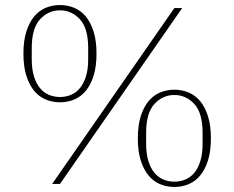

<svg xmlns="http://www.w3.org/2000/svg" viewBox="-20 -730 930 762"><path d="M218 -345Q241 -345 261.5 -353.5Q282 -362 297 -380Q312 -398 321 -426.5Q330 -455 330 -495V-539Q330 -618 297 -653.5Q264 -689 218 -689Q172 -689 139 -653.5Q106 -618 106 -539V-495Q106 -455 115 -426.5Q124 -398 139 -380Q154 -362 174.5 -353.5Q195 -345 218 -345ZM672 -9Q695 -9 715.5 -17.5Q736 -26 751 -44Q766 -62 775 -90.5Q784 -119 784 -159V-203Q784 -282 751 -317.5Q718 -353 672 -353Q626 -353 593 -317.5Q560 -282 560 -203V-159Q560 -119 569 -90.5Q578 -62 593 -44Q608 -26 628.5 -17.5Q649 -9 672 -9ZM218 -324Q188 -324 161.5 -335Q135 -346 115.5 -369.5Q96 -393 84.5 -429.5Q73 -466 73 -517Q73 -568 84.5 -604.5Q96 -641 115.5 -664.5Q135 -688 161.5 -699Q188 -710 218 -710Q248 -710 274.5 -699Q301 -688 320.5 -664.5Q340 -641 351.5 -604.5Q363 -568 363 -517Q363 -466 351.5 -429.5Q340 -393 320.5 -369.5Q301 -346 274.5 -335Q248 -324 218 -324ZM672 12Q642 12 615.5 1Q589 -10 569.5 -33.5Q550 -57 538.5 -93.5Q527 -130 527 -181Q527 -232 538.5 -268.5Q550 -305 569.5 -328.5Q589 -352 615.5 -363Q642 -374 672 -374Q702 -374 728.5 -363Q755 -352 774.5 -328.5Q794 -305 805.5 -268.5Q817 -232 817 -181Q817 -130 805.5 -93.5Q794 -57 774.5 -33.5Q755 -10 728.5 1Q702 12 672 12ZM672 -698H703L218 0H187Z"/></svg>

Font: IBM Plex Serif ExtraLight
Style: Regular
Weight: 200
Designer: Mike Abbink, Paul van der Laan, Pieter van Rosmalen
Foundry: Bold Monday
Version: Version 2.5